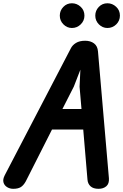

<svg xmlns="http://www.w3.org/2000/svg" viewBox="-41 -1184 772 1204"><path d="M42 0Q20.5 0 3.2 -10.8Q-14 -21.5 -19.2 -40.5Q-24.5 -59.5 -11 -85.5L403 -880.5Q413 -901 435.5 -914.8Q458 -928.5 493 -928.5Q526.5 -928.5 548.8 -911.8Q571 -895 573.5 -861L642 -66Q644.5 -32.5 625.8 -16.2Q607 0 577 0Q544 0 526.8 -15.8Q509.5 -31.5 507.5 -58L481 -371.5H285L120.5 -46.5Q106 -20.5 88.5 -10.2Q71 0 42 0ZM350.5 -500.5H470L458 -640L463 -747L422 -641ZM632.5 -1008.5Q602 -1008.5 579.2 -1031.2Q556.5 -1054 556.5 -1086Q556.5 -1117.5 578.5 -1140.5Q600.5 -1163.5 632.5 -1163.5Q663.5 -1163.5 687.2 -1141.5Q711 -1119.5 711 -1086Q711 -1054 688 -1031.2Q665 -1008.5 632.5 -1008.5ZM410 -1008.5Q379.5 -1008.5 356.8 -1031.2Q334 -1054 334 -1086Q334 -1117.5 356 -1140.5Q378 -1163.5 410 -1163.5Q441 -1163.5 464.8 -1141.5Q488.5 -1119.5 488.5 -1086Q488.5 -1054 465.2 -1031.2Q442 -1008.5 410 -1008.5Z"/></svg>

Font: Edu VIC WA NT Hand Pre
Style: Regular
Weight: 400
Designer: Tina and Corey Anderson, Eben Sorkin, Mirko Velimirovic
Foundry: Google for Education
Version: Version 1.000